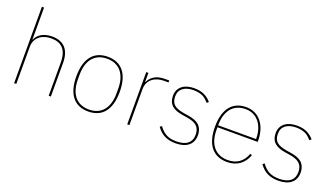

<svg xmlns="http://www.w3.org/2000/svg" viewBox="-67 -1238 3028 1748"><g transform="rotate(20 1447.0 -364.0)"><path d="M105 -740H126V-430H129C146 -475 196 -518 287 -518C400 -518 461 -452 461 -325V0H440V-321C440 -445 385 -499 285 -499C244 -499 203 -488 174 -465C145 -442 126 -407 126 -362V0H105Z M826 12C693 12 616 -77 616 -253C616 -429 693 -518 826 -518C959 -518 1036 -429 1036 -253C1036 -77 959 12 826 12ZM826 -7C947 -7 1013 -92 1013 -229V-277C1013 -414 947 -499 826 -499C705 -499 639 -414 639 -277V-229C639 -92 705 -7 826 -7Z M1201 0V-506H1222V-419H1225C1237 -443 1253 -464 1278 -480C1302 -496 1336 -506 1383 -506H1424V-487H1380C1339 -487 1299 -476 1270 -453C1241 -430 1222 -396 1222 -349V0Z M1673 12C1592 12 1533 -14 1486 -81L1504 -93C1549 -30 1598 -7 1673 -7C1769 -7 1819 -48 1819 -124C1819 -200 1775 -232 1691 -245L1647 -252C1558 -265 1503 -301 1503 -389C1503 -432 1521 -464 1550 -486C1578 -508 1618 -518 1663 -518C1707 -518 1740 -510 1767 -496C1794 -482 1814 -464 1830 -445L1814 -431C1798 -448 1781 -466 1758 -479C1734 -491 1704 -499 1664 -499C1580 -499 1524 -462 1524 -390C1524 -314 1564 -287 1651 -272L1695 -265C1739 -258 1776 -246 1801 -224C1825 -202 1840 -169 1840 -125C1840 -37 1777 12 1673 12Z M2171 12C2038 12 1959 -77 1959 -253C1959 -428 2036 -518 2167 -518C2228 -518 2279 -494 2315 -450C2351 -406 2372 -343 2372 -266V-256H1982V-229C1982 -92 2050 -7 2171 -7C2256 -7 2315 -48 2346 -131L2364 -124C2333 -40 2268 12 2171 12ZM2167 -499C2048 -499 1982 -414 1982 -277V-275H2349V-279C2349 -346 2331 -400 2299 -439C2267 -478 2222 -499 2167 -499Z M2668 12C2587 12 2528 -14 2481 -81L2499 -93C2544 -30 2593 -7 2668 -7C2764 -7 2814 -48 2814 -124C2814 -200 2770 -232 2686 -245L2642 -252C2553 -265 2498 -301 2498 -389C2498 -432 2516 -464 2545 -486C2573 -508 2613 -518 2658 -518C2702 -518 2735 -510 2762 -496C2789 -482 2809 -464 2825 -445L2809 -431C2793 -448 2776 -466 2753 -479C2729 -491 2699 -499 2659 -499C2575 -499 2519 -462 2519 -390C2519 -314 2559 -287 2646 -272L2690 -265C2734 -258 2771 -246 2796 -224C2820 -202 2835 -169 2835 -125C2835 -37 2772 12 2668 12Z"/></g></svg>

Font: Plexus Sans Thin
Style: Regular
Weight: 250
Version: Version 2.001;PS 002.001;hotconv 1.0.70;makeotf.lib2.5.58329